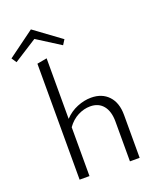

<svg xmlns="http://www.w3.org/2000/svg" viewBox="-206 -999 903 1097"><g transform="rotate(-20 245.0 -451.0)"><path d="M117 -844 -24 -754 -44 -784 117 -902 278 -784 259 -754ZM450 -261V0H391V-242Q391 -304 363 -338.5Q335 -373 284 -373Q246 -373 209 -354Q172 -335 145 -297V0H85V-705L145 -716V-348Q178 -383 221 -400.5Q264 -418 306 -418Q372 -418 411 -376.5Q450 -335 450 -261Z"/></g></svg>

Font: Ysabeau Infant Semilight
Style: Regular
Weight: 300
Designer: Christian Thalmann (Catharsis Fonts)
Version: Version 0.003